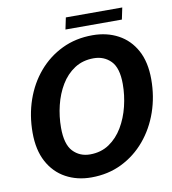

<svg xmlns="http://www.w3.org/2000/svg" viewBox="-94 -951 937 1044"><g transform="rotate(-10 374.5 -428.5)"><path d="M326.5 12Q248 12 186 -21.8Q124 -55.5 88.5 -121.2Q53 -187 53 -282.5Q53 -378 82.2 -462.5Q111.5 -547 166.2 -611.2Q221 -675.5 296.8 -712Q372.5 -748.5 465 -748.5Q544.5 -748.5 606.5 -715.2Q668.5 -682 703.8 -617.2Q739 -552.5 739 -457.5Q739 -362 709.5 -277.2Q680 -192.5 625.2 -127.5Q570.5 -62.5 494.8 -25.2Q419 12 326.5 12ZM341 -112.5Q401.5 -112.5 446.8 -143Q492 -173.5 522 -224Q552 -274.5 567 -335.8Q582 -397 582 -458.5Q582 -548 544.5 -586Q507 -624 450 -624Q389.5 -624 344.2 -594.5Q299 -565 269.2 -515.5Q239.5 -466 224.8 -405.5Q210 -345 210 -282.5Q210 -191 247 -151.8Q284 -112.5 341 -112.5ZM326.5 -804.5 340 -869H651.5L638 -804.5Z"/></g></svg>

Font: Epilogue
Style: Bold Italic
Weight: 700
Italic angle: -12°
Designer: Tyler Finck
Foundry: Etcetera Type Co
Version: Version 2.111; ttfautohint (v1.8.3)